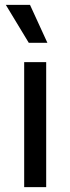

<svg xmlns="http://www.w3.org/2000/svg" viewBox="-20 -774 290 794"><path d="M80 0V-517H171V0ZM99 -597 4 -754H104L176 -597Z"/></svg>

Font: Bricolage Grotesque 10pt
Style: Regular
Weight: 400
Designer: Mathieu Triay
Foundry: Atelier Triay
Version: Version 1.000; ttfautohint (v1.8.4.7-5d5b);gftools[0.9.32]